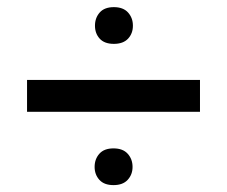

<svg xmlns="http://www.w3.org/2000/svg" viewBox="-20 -608 640 541"><path d="M543.5 -293V-382.8H56.2V-293ZM247.6 -535.6Q247.6 -513.7 261 -499Q274.4 -484.4 300.8 -484.4Q327.1 -484.4 340.8 -499Q354.5 -513.7 354.5 -535.6Q354.5 -557.6 340.8 -572.8Q327.1 -587.9 300.8 -587.9Q274.4 -587.9 261 -572.8Q247.6 -557.6 247.6 -535.6ZM246.6 -137.7Q246.6 -116.2 260 -101.3Q273.4 -86.4 299.8 -86.4Q326.2 -86.4 339.8 -101.3Q353.5 -116.2 353.5 -137.7Q353.5 -159.7 339.8 -174.8Q326.2 -189.9 299.8 -189.9Q273.4 -189.9 260 -174.8Q246.6 -159.7 246.6 -137.7Z"/></svg>

Font: Roboto Mono
Style: Regular
Weight: 400
Monospace: yes
Designer: Google
Version: Version 3.000